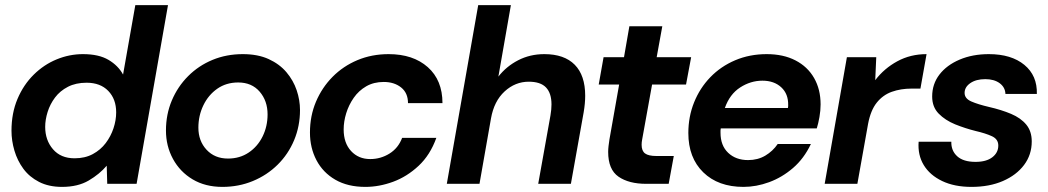

<svg xmlns="http://www.w3.org/2000/svg" viewBox="-20 -720 4104 752"><path d="M223 12Q171 12 133 -7.5Q95 -27 71.5 -59Q48 -91 36.5 -130Q25 -169 25 -208Q25 -277 48.5 -332.5Q72 -388 112 -427.5Q152 -467 202 -487.5Q252 -508 305 -508Q367 -508 405 -485.5Q443 -463 462 -428L510 -700H638L515 0H400L398 -71Q370 -38 327.5 -13Q285 12 223 12ZM272 -100Q313 -100 343.5 -116.5Q374 -133 394 -159.5Q414 -186 424.5 -217.5Q435 -249 435 -280Q435 -332 404 -364Q373 -396 319 -396Q277 -396 246 -380Q215 -364 195.5 -338Q176 -312 166.5 -281.5Q157 -251 157 -223Q157 -171 187.5 -135.5Q218 -100 272 -100Z M851 12Q784 12 734.5 -17.5Q685 -47 657.5 -97.5Q630 -148 630 -209Q630 -272 653 -326.5Q676 -381 717 -422Q758 -463 812.5 -485.5Q867 -508 931 -508Q990 -508 1032.5 -488.5Q1075 -469 1102 -437Q1129 -405 1142 -366.5Q1155 -328 1155 -289Q1155 -226 1132 -171Q1109 -116 1067.5 -75Q1026 -34 970.5 -11Q915 12 851 12ZM873 -99Q919 -99 954 -122.5Q989 -146 1008.5 -185.5Q1028 -225 1028 -272Q1028 -325 997 -361Q966 -397 913 -397Q866 -397 831 -372.5Q796 -348 776.5 -307.5Q757 -267 757 -220Q757 -168 789 -133.5Q821 -99 873 -99Z M1411 12Q1342 12 1293.5 -16Q1245 -44 1219.5 -92.5Q1194 -141 1194 -201Q1194 -266 1217.5 -321.5Q1241 -377 1282.5 -419Q1324 -461 1380 -484.5Q1436 -508 1502 -508Q1598 -508 1655.5 -457Q1713 -406 1713 -316H1578Q1578 -356 1551 -377.5Q1524 -399 1483 -399Q1444 -399 1414.5 -382Q1385 -365 1365.5 -337Q1346 -309 1336 -276.5Q1326 -244 1326 -213Q1326 -160 1355 -128.5Q1384 -97 1430 -97Q1471 -97 1505.5 -118.5Q1540 -140 1555 -180H1689Q1665 -113 1619.5 -70.5Q1574 -28 1519.5 -8Q1465 12 1411 12Z M1730 0 1853 -700H1981L1932 -420Q1963 -460 2009.5 -484Q2056 -508 2112 -508Q2190 -508 2231 -466.5Q2272 -425 2272 -345Q2272 -315 2266 -280L2216 0H2088L2136 -268Q2138 -280 2139 -290.5Q2140 -301 2140 -311Q2140 -355 2118.5 -377.5Q2097 -400 2051 -400Q1998 -400 1956.5 -362Q1915 -324 1903 -256L1858 0Z M2511 0Q2443 0 2402.5 -28Q2362 -56 2362 -125Q2362 -136 2363.5 -148.5Q2365 -161 2367 -174L2405 -389H2325L2344 -496H2424L2445 -617H2574L2552 -496H2687L2667 -389H2534L2495 -173Q2494 -168 2493.5 -163Q2493 -158 2493 -153Q2493 -129 2506.5 -119Q2520 -109 2551 -109H2619L2599 0Z M2892 12Q2793 12 2734.5 -45Q2676 -102 2676 -199Q2676 -263 2698.5 -319Q2721 -375 2762 -417.5Q2803 -460 2859.5 -484Q2916 -508 2983 -508Q3048 -508 3095.5 -483.5Q3143 -459 3168.5 -414.5Q3194 -370 3194 -311Q3194 -287 3189.5 -261.5Q3185 -236 3179 -217H2803Q2802 -213 2802 -209Q2802 -205 2802 -200Q2802 -150 2832 -121.5Q2862 -93 2910 -93Q2948 -93 2977.5 -110.5Q3007 -128 3026 -156H3156Q3129 -99 3086 -62Q3043 -25 2992.5 -6.5Q2942 12 2892 12ZM2819 -297H3066Q3067 -301 3067 -304Q3067 -307 3067 -308Q3068 -352 3040 -378Q3012 -404 2966 -404Q2920 -404 2879 -377.5Q2838 -351 2819 -297Z M3210 0 3297 -496H3412L3408 -406Q3443 -452 3494.5 -480Q3546 -508 3609 -508L3585 -373H3550Q3508 -373 3473 -360.5Q3438 -348 3414 -318Q3390 -288 3380 -235L3338 0Z M3785 12Q3718 12 3670 -11Q3622 -34 3598 -73.5Q3574 -113 3578 -165H3706Q3705 -130 3729 -108Q3753 -86 3801 -86Q3843 -86 3866.5 -104Q3890 -122 3890 -150Q3890 -175 3865 -186.5Q3840 -198 3801 -207Q3781 -212 3761 -218.5Q3741 -225 3721 -233Q3682 -249 3656.5 -275Q3631 -301 3631 -342Q3631 -391 3659.5 -428Q3688 -465 3738.5 -486.5Q3789 -508 3853 -508Q3941 -508 3992 -466Q4043 -424 4041 -352H3918Q3917 -378 3895.5 -394Q3874 -410 3839 -410Q3803 -410 3780.5 -394.5Q3758 -379 3758 -356Q3758 -334 3784.5 -322.5Q3811 -311 3854 -301Q3902 -290 3940 -274Q3978 -258 3999.5 -232Q4021 -206 4021 -166Q4021 -114 3991 -74Q3961 -34 3908 -11Q3855 12 3785 12Z"/></svg>

Font: Rethink Sans
Style: Bold Italic
Weight: 700
Italic angle: -10°
Designer: The Rethink Sans project authors (Hans Thiessen). DM Sans designed by Colophon Foundry.
Foundry: Rethink Communications LLC
Version: Version 1.001